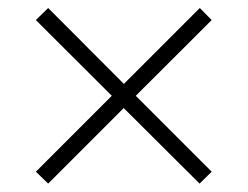

<svg xmlns="http://www.w3.org/2000/svg" viewBox="-20 -589 611 473"><path d="M472.2 -569.3 501.5 -539.6 314.5 -353 501.5 -166 471.7 -136.7 284.7 -322.8 98.6 -136.7 68.4 -166 255.4 -353 68.4 -539.6 98.6 -569.3 285.2 -382.3Z"/></svg>

Font: Open Sans Light
Style: Regular
Weight: 300
Designer: Monotype Design Team
Foundry: Monotype Imaging Inc.
Version: Version 3.000; ttfautohint (v1.8.4)